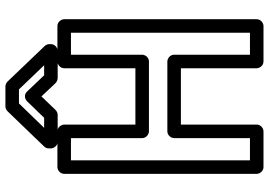

<svg xmlns="http://www.w3.org/2000/svg" viewBox="-162 -806 993 709"><g transform="rotate(-90 334.5 -451.5)"><path d="M568 -25H487V-305C487 -320 473 -330 462 -330H204C189 -330 179 -316 179 -305V-25H97V-686H179V-423C179 -408 193 -398 204 -398H462C477 -398 487 -412 487 -423V-686H568ZM593 25C604 25 618 15 618 0V-711C618 -722 608 -736 593 -736H462C451 -736 437 -726 437 -711V-448H229V-711C229 -722 219 -736 204 -736H72C61 -736 47 -726 47 -711V0C47 11 57 25 72 25H204C215 25 229 15 229 0V-280H437V0C437 11 447 25 462 25ZM448 -785H411L351 -848C342 -858 326 -859 315 -848L254 -785H217L307 -878H359ZM526 -766C526 -771 524 -778 519 -783L388 -920C384 -924 377 -928 370 -928H296C290 -928 283 -925 278 -920L148 -785C144 -781 141 -775 141 -768V-760C141 -749 151 -735 166 -735H265C271 -735 278 -738 283 -743L333 -795L382 -743C386 -739 394 -735 401 -735H501C512 -735 526 -745 526 -760Z"/></g></svg>

Font: Asimov
Style: NarOu
Weight: 500
Designer: Google
Version: Version 2.000980; 2014